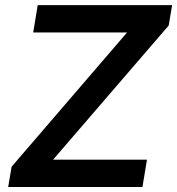

<svg xmlns="http://www.w3.org/2000/svg" viewBox="-20 -748 708 768"><path d="M12.7 0 26.4 -81.1 488.3 -618.2H112.8L130.9 -727.5H668.5L654.8 -646L192.4 -109.4H567.9L549.8 0Z"/></svg>

Font: Inter 16pt SemiBold
Style: Italic
Weight: 600
Italic angle: -9.3988°
Version: Version 4.001;git-66647c0bb